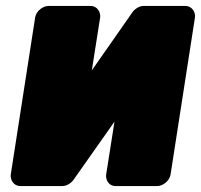

<svg xmlns="http://www.w3.org/2000/svg" viewBox="-20 -586 674 644"><path d="M461 -566C449 -566 434 -558 425 -546L288 -350L316 -528C318 -544 307 -566 284 -566H142C126 -566 102 -551 98 -528L16 0C14 16 25 38 48 38H190C202 38 217 30 226 18L364 -178L336 0C334 16 344 38 367 38H508C524 38 548 23 552 0L634 -528C636 -544 625 -566 602 -566Z"/></svg>

Font: Asimov Print
Style: EIt
Weight: 500
Designer: Google
Version: Version 2.000980; 2014